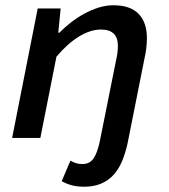

<svg xmlns="http://www.w3.org/2000/svg" viewBox="-20 -523 640 728"><path d="M299 185Q274 185 254 180Q234 175 214 164L247 86Q257 92 267.5 95.5Q278 99 292 99Q319 99 333.5 79.5Q348 60 358 15L419 -289Q423 -306 425 -320.5Q427 -335 427 -349Q427 -411 363 -411Q323 -411 279.5 -384.5Q236 -358 194 -308L133 0H26L123 -491H210L201 -399H205Q225 -419 248.5 -437.5Q272 -456 298.5 -470.5Q325 -485 353 -494Q381 -503 410 -503Q474 -503 505.5 -470.5Q537 -438 537 -379Q537 -341 528 -302L464 19Q456 56 443.5 86.5Q431 117 411.5 139Q392 161 364 173Q336 185 299 185Z"/></svg>

Font: Source Code Pro Semibold
Style: Italic
Weight: 600
Italic angle: -11°
Monospace: yes
Designer: Paul D. Hunt, Teo Tuominen
Foundry: Adobe Systems Incorporated
Version: Version 1.050;PS 1.000;hotconv 16.6.51;makeotf.lib2.5.65220